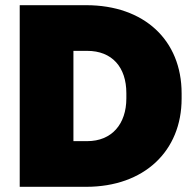

<svg xmlns="http://www.w3.org/2000/svg" viewBox="-20 -720 752 740"><path d="M56 0H312C536 0 680 -138 680 -340V-360C680 -565 536 -700 312 -700H56ZM263 -176V-524H316C412 -524 467 -461 467 -361V-341C467 -242 411 -176 316 -176Z"/></svg>

Font: Fixel Text Black
Style: Regular
Weight: 900
Width: 4
Designer: AlfaBravo + MacPaw
Foundry: Kyrylo Tkachov, Marchela Mozhyna, Serhii Makarenko, Maria Weinstein, Zakhar Kryvoshyya
Version: Version 1.211